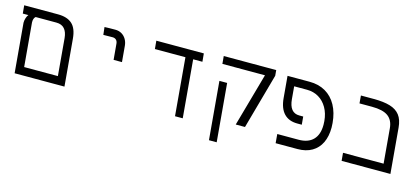

<svg xmlns="http://www.w3.org/2000/svg" viewBox="-64 -1110 3725 1716"><g transform="rotate(15 1799.0 -251.5)"><path d="M-1.5 -609H311.5Q396.5 -609 442.2 -568Q488 -527 496 -433L527.5 -75.5L534 0H73L33.5 -450.5L33 -459Q33 -479 40 -501Q47 -523 57.5 -534H5.5ZM141 -75.5H453L423 -419.5Q418 -474.5 392 -504.2Q366 -534 316.5 -534H124.5Q114 -526 109.2 -511Q104.5 -496 105.5 -478.5Z M842 -609Q821 -609 786.2 -608.5Q751.5 -608 742 -607L750 -536.5Q769 -537.5 836 -537.5Q856 -537.5 868.8 -525.5Q881.5 -513.5 883.5 -491L896.5 -344.5H974L961 -492.5Q958 -526 942.2 -552.5Q926.5 -579 900.8 -594Q875 -609 842 -609Z M1510.5 -533.5H1228L1221 -609H1660.5L1667.5 -533.5H1582L1628.5 0H1557Z M2239 -561.5H1845L1838.5 -632.5H2324L2328.5 -581L2186 -69H2100.5ZM1858.5 -408H1930L1977 128.5H1905.5Z M2481 -83H2678Q2766 -83 2812.5 -130.8Q2859 -178.5 2859 -269Q2859 -286 2857.5 -303Q2851.5 -373 2821.5 -425.2Q2791.5 -477.5 2743.5 -505.8Q2695.5 -534 2636 -534H2516.5L2526.5 -419Q2537 -294 2628 -294H2664.5L2671 -220H2629.5Q2550.5 -220 2505.5 -267.5Q2460.5 -315 2452.5 -409L2435 -609H2639Q2723.5 -609 2786.8 -572.5Q2850 -536 2887.5 -467.8Q2925 -399.5 2933 -306Q2935 -277 2935 -264Q2935 -182.5 2906.5 -123.2Q2878 -64 2823 -32Q2768 0 2690 0H2488Z M3092 -73H3467.5L3439.5 -393.5Q3433 -467.5 3384.8 -502.5Q3336.5 -537.5 3235.5 -537.5H3120L3114 -609H3231.5Q3325 -609 3384.2 -591.2Q3443.5 -573.5 3475.5 -532Q3507.5 -490.5 3513.5 -418.5L3550 0H3098.5Z"/></g></svg>

Font: JuliaMono Light
Style: Italic
Weight: 300
Italic angle: -9°
Monospace: yes
Designer: cormullion
Foundry: corm
Version: Version 0.054; ttfautohint (v1.8.4)